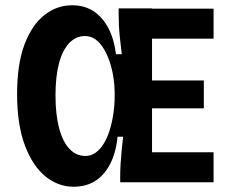

<svg xmlns="http://www.w3.org/2000/svg" viewBox="-20 -693 865 730"><path d="M260 17Q201 17 152.5 -22.5Q104 -62 74.5 -140.5Q45 -219 45 -336Q45 -449 73 -523.5Q101 -598 148.5 -635.5Q196 -673 254 -673Q300 -673 334 -651.5Q368 -630 390.5 -589Q413 -548 421 -487H443Q439 -520 436 -548Q433 -576 432 -600Q431 -624 431 -643V-661H558V0H437V-23Q437 -45 438.5 -69.5Q440 -94 442.5 -120Q445 -146 448 -173H427Q421 -113 399 -70Q377 -27 342 -5Q307 17 260 17ZM477 0V-114H792V0ZM305 -100Q326 -100 343.5 -112.5Q361 -125 374.5 -147Q388 -169 397 -198Q406 -227 411 -260.5Q416 -294 416 -328V-341Q416 -367 411.5 -397Q407 -427 398 -455Q389 -483 375.5 -506Q362 -529 344 -542.5Q326 -556 303 -556Q268 -556 242.5 -528.5Q217 -501 204 -451Q191 -401 191 -330Q191 -257 205 -205Q219 -153 244.5 -126.5Q270 -100 305 -100ZM477 -281V-387H755V-281ZM477 -546V-660H792V-546Z"/></svg>

Font: Bricolage Grotesque SemiCondensed
Style: Bold
Weight: 700
Width: 4
Designer: Mathieu Triay
Foundry: Atelier Triay
Version: Version 1.001;gftools[0.9.33.dev8+g029e19f]